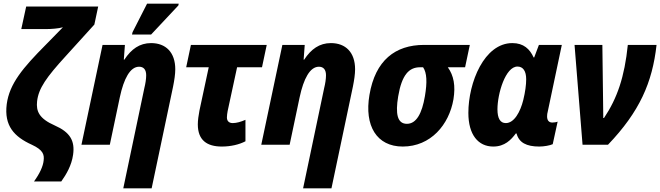

<svg xmlns="http://www.w3.org/2000/svg" viewBox="-20 -796 3631 1056"><path d="M167 202H317C345 163 374 113 382 55C393 -22 365 -69 281 -106C195 -144 178 -184 184 -239C192 -310 235 -371 343 -489L499 -661L520 -760H124L97 -636H231C261 -636 302 -639 326 -646L232 -550C106 -423 32 -336 17 -223C2 -104 58 -44 155 0C218 29 224 55 220 87C217 118 199 158 167 202Z M706 -606H811L961 -766L963 -776H789L709 -619ZM774 -312 658 240H814L932 -320C939 -355 944 -388 944 -415C944 -508 892 -559 811 -559C748 -559 702 -526 664 -468H661L667 -549H544L428 0H584L639 -261C661 -364 696 -429 745 -429C770 -429 784 -413 784 -382C784 -362 780 -336 774 -312Z M1200 10C1249 10 1296 -1 1330 -19V-137C1305 -126 1281 -119 1260 -119C1241 -119 1228 -129 1228 -150C1228 -161 1230 -173 1232 -185L1284 -426H1421L1447 -549H1030L1004 -426H1128L1077 -188C1072 -162 1068 -134 1068 -112C1068 -25 1118 10 1200 10Z M1763 -312 1647 240H1803L1921 -320C1928 -355 1933 -388 1933 -415C1933 -508 1881 -559 1800 -559C1737 -559 1691 -526 1653 -468H1650L1656 -549H1533L1417 0H1573L1628 -261C1650 -364 1685 -429 1734 -429C1759 -429 1773 -413 1773 -382C1773 -362 1769 -336 1763 -312Z M2195 10C2349 10 2450 -110 2474 -250C2486 -324 2476 -380 2443 -426H2538L2564 -549H2312C2154 -549 2044 -464 2012 -274C1983 -104 2052 10 2195 10ZM2218 -115C2165 -115 2154 -170 2170 -266C2190 -385 2230 -426 2290 -426H2307C2328 -396 2330 -343 2317 -267C2301 -172 2270 -115 2218 -115Z M2693 10C2756 10 2791 -27 2817 -62H2821C2834 -12 2875 10 2946 10C2972 10 3005 4 3020 -3L3047 -127C3040 -124 3027 -122 3018 -122C2998 -122 2989 -135 2989 -156C2989 -164 2990 -174 2993 -184L3070 -549H2944L2918 -480H2915C2894 -526 2860 -559 2798 -559C2643 -559 2556 -342 2556 -175C2556 -55 2610 10 2693 10ZM2762 -119C2731 -119 2716 -145 2716 -195C2716 -281 2760 -430 2826 -430C2857 -430 2874 -405 2874 -360C2874 -330 2869 -291 2858 -246C2842 -181 2808 -119 2762 -119Z M3184 0H3324C3498 -182 3568 -342 3591 -549H3433C3415 -373 3375 -256 3302 -147H3298C3298 -172 3297 -208 3297 -234L3293 -549H3140Z"/></svg>

Font: Noto Sans SemiCondensed ExtraBold
Style: Italic
Weight: 800
Width: 4
Italic angle: -12°
Designer: Monotype Design Team
Foundry: Monotype Imaging Inc.
Version: Version 2.013